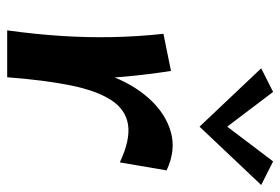

<svg xmlns="http://www.w3.org/2000/svg" viewBox="-146 -648 799 548"><g transform="rotate(90 254.0 -373.5)"><path d="M200 6 164.2 -125.2Q167.5 -211.2 193.1 -281.9Q218.8 -352.5 261 -399.2Q303.2 -446 355.9 -461Q408.5 -476 465.8 -449L443 -315.5Q378.5 -345.8 335 -338.9Q291.5 -332 264.6 -289.9Q237.8 -247.8 222.9 -173.5Q208 -99.2 200 6ZM200 6H66.2Q77 -72 81.9 -146Q86.8 -220 85.4 -293.1Q84 -366.2 76 -440L182 -461.5Q192.2 -395 197.6 -336.5Q203 -278 204.6 -223.5Q206.2 -169 204.8 -112.6Q203.2 -56.2 200 6ZM241.8 -753 353.5 -605.5 341 -543 174.5 -719ZM440.2 -753 507.5 -719 341 -543 328.5 -605.5Z"/></g></svg>

Font: Marhey Light
Style: Regular
Weight: 300
Designer: Nur Syamsi & Bustanul Arifin
Foundry: Namelatype
Version: Version 1.000